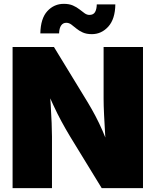

<svg xmlns="http://www.w3.org/2000/svg" viewBox="-20 -970 803 990"><path d="M44.9 0V-727.5H258.3L432.6 -441.9Q452.6 -408.7 471.7 -372.8Q490.7 -336.9 509.5 -293.9Q528.3 -251 546.9 -197.8L527.8 -185.1Q525.4 -224.6 522.2 -276.4Q519 -328.1 516.6 -377.9Q514.2 -427.7 514.2 -460.9V-727.5H717.3V0H504.4L341.8 -265.6Q317.4 -306.2 296.4 -345Q275.4 -383.8 254.9 -428.2Q234.4 -472.7 209.5 -528.3L234.4 -530.8Q238.3 -479.5 241.5 -429Q244.6 -378.4 246.3 -335.9Q248 -293.5 248 -265.6V0ZM453.6 -793.9Q425.8 -793.9 406.5 -802.7Q387.2 -811.5 373.3 -823.2Q359.4 -835 347.4 -843.8Q335.4 -852.5 321.8 -852.5Q304.7 -852.5 295.2 -838.6Q285.6 -824.7 284.7 -797.9H188Q189.5 -875 224.1 -912.6Q258.8 -950.2 309.1 -950.2Q336.4 -950.2 356 -941.7Q375.5 -933.1 389.9 -921.6Q404.3 -910.2 416.3 -901.6Q428.2 -893.1 440.9 -893.1Q461.4 -893.1 470 -907.5Q478.5 -921.9 479 -947.3H574.7Q573.7 -872.1 538.6 -833Q503.4 -793.9 453.6 -793.9Z"/></svg>

Font: Inter 18pt Black
Style: Regular
Weight: 900
Designer: Rasmus Andersson
Foundry: rsms
Version: Version 4.001;git-66647c0bb